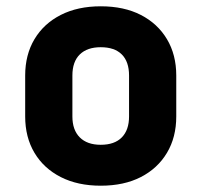

<svg xmlns="http://www.w3.org/2000/svg" viewBox="-20 -580 640 610"><path d="M300 10Q227 10 173 -17.5Q119 -45 89.5 -94.5Q60 -144 60 -210V-340Q60 -406 89.5 -455.5Q119 -505 173 -532.5Q227 -560 300 -560Q374 -560 427.5 -532.5Q481 -505 510.5 -455.5Q540 -406 540 -340V-210Q540 -144 510.5 -94.5Q481 -45 427.5 -17.5Q374 10 300 10ZM300 -120Q344 -120 367 -143.5Q390 -167 390 -210V-340Q390 -384 367 -407Q344 -430 300 -430Q257 -430 233.5 -407Q210 -384 210 -340V-210Q210 -167 233.5 -143.5Q257 -120 300 -120Z"/></svg>

Font: Tiny ExtraBold
Style: Regular
Weight: 800
Designer: Philipp Nurullin, Konstantin Bulenkov
Foundry: JetBrains
Version: Version 2.251; ttfautohint (v1.8.4.7-5d5b)